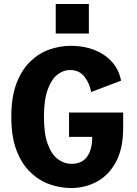

<svg xmlns="http://www.w3.org/2000/svg" viewBox="-20 -937 690 968"><path d="M261 -917H428V-768H261ZM338.5 11Q284.5 11 231.2 -7.5Q178 -26 134 -67.8Q90 -109.5 63.5 -178.2Q37 -247 37 -348Q37 -448 63.2 -516.8Q89.5 -585.5 132.8 -627.2Q176 -669 229.2 -687.5Q282.5 -706 336.5 -706Q436 -706 505.2 -659.2Q574.5 -612.5 590.5 -530.5L439.5 -473Q432.5 -516 406 -550Q379.5 -584 333 -584Q299.5 -584 269.5 -560.8Q239.5 -537.5 220.5 -485.5Q201.5 -433.5 201.5 -348Q201.5 -262 220.8 -210Q240 -158 271.8 -134.5Q303.5 -111 340 -111Q393 -111 419 -146.8Q445 -182.5 445 -247H328V-369.5H601V-293Q601 -188.5 565 -121.2Q529 -54 469.2 -21.5Q409.5 11 338.5 11Z"/></svg>

Font: Trispace
Style: Bold
Weight: 700
Designer: Tyler Finck
Foundry: Etcetera Type Company
Version: Version 1.210; ttfautohint (v1.8.3)